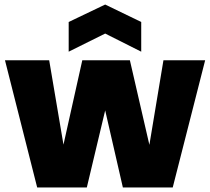

<svg xmlns="http://www.w3.org/2000/svg" viewBox="-20 -827 925 847"><path d="M2 -561H197L260 -189L343 -561H553L639 -188L701 -561H885L742 0H522L444 -340L363 0H144ZM603 -599 444 -679 283 -599V-730L444 -807L603 -730Z"/></svg>

Font: SVN-Poppins ExtraBold
Style: Regular
Weight: 800
Designer: Ninad Kale (Devanagari), Jonny Pinhorn (Latin)
Foundry: Indian Type Foundry
Version: Version 3.002 2017; ttfautohint (v1.8.3)